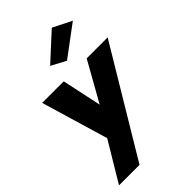

<svg xmlns="http://www.w3.org/2000/svg" viewBox="-280 -839 1159 1159"><g transform="rotate(-45 299.5 -260.0)"><path d="M522 -680 402 -740 232 -584 326 -534ZM599 -460H420L278 -207L224 -460H40L167 -32L16 220H191Z"/></g></svg>

Font: Jost* 800 Heavy Italic
Style: Italic
Weight: 800
Italic angle: -10°
Version: Version 3.200; ttfautohint (v0.97) -l 8 -r 50 -G 200 -x 14 -